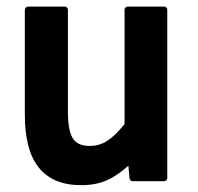

<svg xmlns="http://www.w3.org/2000/svg" viewBox="-20 -520 584 566"><path d="M358.4 -31.7Q339.4 -14.2 317.4 -0.5Q276.9 25.9 220.2 25.9Q176.8 25.9 145.3 12.5Q113.8 -1 93.3 -27.3Q72.8 -53.7 63 -92.3Q53.2 -130.9 53.2 -181.2V-491.2Q53.2 -495.1 56.2 -497.8Q59.1 -500.5 63 -500.5H170.9Q174.8 -500.5 177.5 -497.8Q180.2 -495.1 180.2 -491.2V-191.4Q180.2 -132.8 195.8 -110.4Q210 -89.8 244.1 -89.8Q258.8 -89.8 271.5 -93.5Q284.2 -97.2 296.4 -105Q308.6 -112.8 321 -125Q333.5 -137.2 347.2 -154.3V-491.2Q347.2 -495.1 349.9 -497.8Q352.5 -500.5 356.4 -500.5H463.9Q467.8 -500.5 470.5 -497.8Q473.1 -495.1 473.1 -491.2V4.9Q473.1 8.8 470.5 11.5Q467.8 14.2 463.9 14.2H371.1Q367.2 14.2 364.7 11.7Q362.3 9.3 361.8 5.9Z"/></svg>

Font: Pyidaungsu ZawDecode
Style: Bold
Weight: 700
Designer: Sun Tun
Foundry: Your Own Font Foundry
Version: Version 2.50